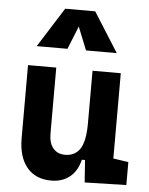

<svg xmlns="http://www.w3.org/2000/svg" viewBox="-56 -841 697 896"><g transform="rotate(5 293.0 -392.5)"><path d="M217.8 9.8Q143.9 9.8 103.5 -38.8Q63 -87.4 63 -175.8V-517.6H195.3V-208.5Q195.3 -164.1 215.6 -139.9Q235.8 -115.7 271.5 -115.7Q318 -115.7 341.6 -151.6Q365.2 -187.5 365.2 -272L391.6 -99.6H351.6Q339.5 -46.9 304.4 -18.6Q269.3 9.8 217.8 9.8ZM374 4.9 365.2 -119.1V-210H497.6V-118.2L568.8 -107.4V0ZM365.2 -146.5V-517.6H497.6V-175.8ZM95.7 -609.4 212.9 -794.9H353.5L470.7 -609.4H326.7L278.3 -729.5H288.1L239.7 -609.4Z"/></g></svg>

Font: Cascadia Mono PL
Style: Regular
Weight: 400
Monospace: yes
Designer: Aaron Bell
Foundry: Saja Typeworks
Version: Version 2102.003